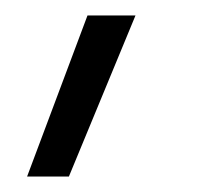

<svg xmlns="http://www.w3.org/2000/svg" viewBox="-20 -107 270 248"><path d="M155 -87 69 121H15Q35 68 54 17Q73 -34 93 -87Z"/></svg>

Font: Josefin Sans
Style: Regular
Weight: 400
Designer: Santiago Orozco
Foundry: Typemade
Version: Version 1.0